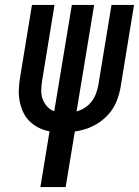

<svg xmlns="http://www.w3.org/2000/svg" viewBox="-20 -755 561 775"><path d="M143 0 180 -225Q157 -229 136 -239.5Q115 -250 99 -266Q83 -282 73.5 -302.5Q64 -323 59.5 -346Q55 -369 56 -393.5Q57 -418 61 -442L109 -735H200L150 -429Q147 -410 146.5 -391Q146 -372 152 -355.5Q158 -339 170 -325.5Q182 -312 199 -306L270 -735H360L289 -305Q307 -310 323 -320.5Q339 -331 350 -345.5Q361 -360 367.5 -377.5Q374 -395 377 -412L430 -735H521L466 -399Q462 -378 454.5 -356.5Q447 -335 434.5 -315.5Q422 -296 404.5 -280Q387 -264 367 -252.5Q347 -241 325 -234Q303 -227 282 -224L245 0Z"/></svg>

Font: Iosevka Semibold
Style: Italic
Weight: 600
Italic angle: -9°
Monospace: yes
Designer: Belleve Invis
Foundry: Belleve Invis
Version: Version 32.5.0; ttfautohint (v1.8.4)